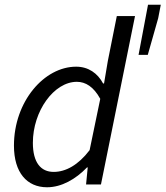

<svg xmlns="http://www.w3.org/2000/svg" viewBox="-20 -780 700 812"><path d="M606 -760 566 -548H605L649 -703L660 -760ZM436 -522 420 -427H416C393 -470 354 -498 302 -498C167 -498 39 -351 39 -164C39 -50 94 12 179 12C240 12 300 -22 348 -72H351L344 0H407L551 -712H474ZM359 -145C311 -82 258 -53 207 -53C153 -53 119 -92 119 -176C119 -310 208 -434 305 -434C342 -434 376 -413 404 -362Z"/></svg>

Font: Cambridge Sans Italic
Style: Regular
Weight: 400
Italic angle: -11°
Version: Version 2.000;PS 002.000;hotconv 1.0.88;makeotf.lib2.5.64775